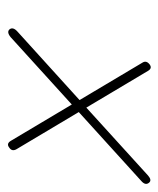

<svg xmlns="http://www.w3.org/2000/svg" viewBox="23 -588 409 496"><g transform="rotate(90 228.0 -340.5)"><path d="M56 -160.5Q49.5 -169.5 62.5 -181L239 -341L142 -504Q136 -514 147.5 -522.5Q157 -529 163.5 -518L258.5 -358.5L434 -518Q446 -528.5 452.5 -520.5Q460.5 -511 447.5 -500L270 -339L366 -178Q372.5 -166.5 362 -159.5Q351.5 -151 344 -164L250.5 -321L76.5 -163Q63 -152 56 -160.5Z"/></g></svg>

Font: Fraunces 144pt S050 Light
Style: Italic
Weight: 300
Italic angle: -16°
Version: Version 1.000; ttfautohint (v1.8.3)